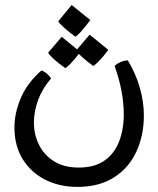

<svg xmlns="http://www.w3.org/2000/svg" viewBox="-20 -461 620 752"><path d="M283.2 271Q213.4 271 157.7 243.2Q102.1 215.3 69.3 163.1Q36.6 110.8 36.6 38.1Q36.6 -20 62.5 -79.1Q88.4 -138.2 142.6 -185.1Q164.1 -177.2 180.2 -153.8Q146 -114.7 129.4 -69.6Q112.8 -24.4 112.8 18.6Q112.8 65.9 132.8 106.2Q152.8 146.5 191.9 170.9Q231 195.3 288.1 195.3Q350.1 195.3 389.2 168Q428.2 140.6 446.5 93.3Q464.8 45.9 464.8 -13.2Q464.8 -102.5 428.7 -203.1Q451.2 -222.7 480.5 -224.6Q512.2 -172.4 527.8 -116.9Q543.5 -61.5 543.5 -8.8Q543.5 69.3 514.2 132.8Q484.9 196.3 426.8 233.6Q368.7 271 283.2 271ZM274.9 -317.4Q249 -336.4 230.2 -353.3Q211.4 -370.1 208 -377.4L260.7 -441.4L334 -382.3Q286.6 -320.8 274.9 -317.4ZM235.4 -194.3Q209 -212.9 190.4 -230Q171.9 -247.1 168.5 -254.4L221.7 -316.9L294.4 -257.3Q271.5 -227.1 256.1 -211.4Q240.7 -195.8 235.4 -194.3ZM345.2 -202.6Q319.3 -221.7 300.3 -238.8Q281.2 -255.9 277.8 -262.7L331.1 -325.2L404.3 -265.6Q383.8 -238.3 367.2 -221.4Q350.6 -204.6 345.2 -202.6Z"/></svg>

Font: Harmattan Medium
Style: Regular
Weight: 500
Designer: George W. Nuss III and SIL International
Foundry: SIL International
Version: Version 4.000